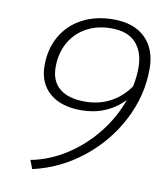

<svg xmlns="http://www.w3.org/2000/svg" viewBox="-81 -779 741 858"><g transform="rotate(10 289.0 -350.0)"><path d="M562 -521Q562 -399 504 -287Q446 -175 346 -96Q246 -17 123 11L108 -28Q192 -44 267.5 -92.5Q343 -141 400 -212.5Q457 -284 486 -367Q448 -327 399 -306.5Q350 -286 292 -286Q200 -286 148.5 -331Q97 -376 97 -455Q97 -531 130.5 -589Q164 -647 225 -679Q286 -711 366 -711Q459 -711 510.5 -660.5Q562 -610 562 -521ZM503 -432Q512 -474 512 -518Q512 -588 475 -629Q438 -670 363 -670Q299 -670 250 -643Q201 -616 174 -567.5Q147 -519 147 -456Q147 -393 187 -360Q227 -327 302 -327Q366 -327 417.5 -354.5Q469 -382 503 -432Z"/></g></svg>

Font: KoHo Light
Style: Italic
Weight: 300
Italic angle: -10°
Version: Version 1.000; ttfautohint (v1.6)